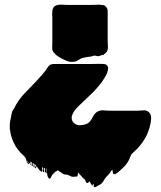

<svg xmlns="http://www.w3.org/2000/svg" viewBox="-20 -539 689 822"><path d="M307 -277Q291 -272 277 -275Q268 -277 259.5 -281Q251 -285 243 -289Q236 -293 229.5 -297Q223 -301 218 -306Q214 -310 213 -312Q210 -313 209 -316Q203 -324 203.5 -335Q204 -346 204 -356V-467Q204 -472 203.5 -477Q203 -482 204 -486V-492Q204 -497 207 -503Q207 -505 210 -508Q214 -514 224 -517Q234 -520 245.5 -519Q257 -518 267 -518H369Q385 -518 391.5 -518.5Q398 -519 403.5 -519Q409 -519 423 -517Q428 -516 430 -513Q441 -505 441 -491V-364Q441 -359 441.5 -352.5Q442 -346 442 -339Q442 -336 442 -333Q442 -330 441 -327Q441 -326 440.5 -325.5Q440 -325 440 -324Q439 -319 434 -314Q433 -313 432 -312Q431 -311 429 -309Q429 -309 425 -307Q425 -305 422 -303Q421 -302 420.5 -303Q420 -304 418 -304Q415 -303 411.5 -301.5Q408 -300 405 -299Q400 -298 395.5 -299Q391 -300 386 -301Q382 -301 378 -299.5Q374 -298 370 -297Q363 -296 354.5 -295Q346 -294 338 -292Q330 -291 322.5 -286Q315 -281 307 -277ZM136 171Q137 178 132 181Q127 184 134 169Q134 169 134.5 169.5Q135 170 135 171Q135 170 135 170Q135 170 135 169.5Q135 169 134 169Q133 167 129 163Q126 161 127.5 170Q129 179 126 178Q122 176 124 169Q126 162 122 159Q119 157 120 165.5Q121 174 118 172Q114 170 116 164Q118 158 114 155Q114 153 113 152Q106 162 107.5 161.5Q109 161 104 160Q104 165 102 164Q92 154 92.5 153Q93 152 97 155Q101 158 103 160Q101 156 101 156Q100 155 98.5 153.5Q97 152 95 151Q93 150 93 147.5Q93 145 92 143Q92 142 91.5 141.5Q91 141 91 141Q88 134 84 130Q53 103 39 72.5Q25 42 23 17Q22 16 22 13V4Q21 -15 27 -36L28 -43Q31 -65 40 -74Q57 -110 84.5 -138.5Q112 -167 137 -193Q142 -199 146.5 -204Q151 -209 155 -213L163 -222Q164 -224 165 -225Q166 -226 167 -227L174 -236Q176 -238 177 -240Q178 -242 179 -243Q182 -248 186.5 -254Q191 -260 198 -263Q204 -265 210 -265Q216 -265 222 -265H371Q380 -265 395.5 -265.5Q411 -266 424 -265Q432 -265 437.5 -259.5Q443 -254 443 -247Q443 -242 442 -239Q442 -238 441.5 -237.5Q441 -237 441 -236Q440 -228 435.5 -219.5Q431 -211 427 -205L418 -191Q396 -160 367.5 -133.5Q339 -107 316 -84.5Q293 -62 288 -43Q288 -41 287 -40V-35Q287 -29 288 -26L291 -19Q296 -11 304 -7Q307 -5 315 -3H321Q334 -3 343 -6Q351 -8 357 -12Q359 -13 363 -17Q371 -25 376 -36Q381 -47 389 -55Q394 -60 401 -63Q412 -68 425.5 -66.5Q439 -65 450 -65H565Q578 -65 593.5 -66.5Q609 -68 619 -57Q628 -47 627 -30.5Q626 -14 622 0L620 8Q607 53 576 88Q569 97 560 105Q551 113 543 121Q539 128 536 136.5Q533 145 528 153Q521 165 512.5 173.5Q504 182 494 191Q490 195 485 199Q480 203 475 205Q475 205 473 205Q475 213 470 206Q465 206 464 204Q460 185 461.5 183.5Q463 182 466.5 189Q470 196 472 203Q474 210 472.5 209Q471 208 462 190L460 187Q460 188 459.5 188Q459 188 459 189L453 198Q448 205 441.5 211.5Q435 218 429 226Q426 230 423.5 235Q421 240 417 244Q411 251 403 254Q400 255 397 257Q394 259 391 261Q390 261 386.5 262Q383 263 383 262Q381 259 381.5 254.5Q382 250 379 248Q378 247 377.5 251Q377 255 375 256Q374 256 373 253.5Q372 251 371 250L367 244Q366 242 365.5 240.5Q365 239 363 238Q362 237 361 239Q360 241 359 242Q355 246 351 244Q347 240 346.5 237Q346 234 344 230L335 223Q331 218 327 213.5Q323 209 319 205L314 199Q313 203 313 207.5Q313 212 311 216Q310 217 307.5 217Q305 217 303 217Q299 218 294.5 218Q290 218 286 217Q282 215 278 213Q274 211 270 210Q265 208 259.5 208Q254 208 249 205Q249 204 243 200.5Q237 197 231.5 193Q226 189 227 190Q224 193 222 194Q218 195 214 199L208 205Q204 208 202 213Q201 214 197.5 221.5Q194 229 190 225Q182 218 182 204Q177 202 178.5 194.5Q180 187 178 182Q176 182 176 185Q176 186 177 191Q178 196 176 199Q176 200 174 200Q174 200 173.5 200Q173 200 173 199Q172 199 172 192Q174 181 169 180Q168 180 168 183Q168 187 169 189V195Q169 198 167 198Q164 198 164 195Q163 191 164.5 187.5Q166 184 165 181Q165 179 163 177Q161 177 161 179Q160 180 160.5 182Q161 184 161 186Q161 188 161.5 190Q162 192 161 194Q161 196 159 196Q155 196 152 192Q152 192 152 191.5Q152 191 151 191Q151 191 146 186V185Q142 181 140 177Q138 175 136 171ZM109 164 113 158Q113 160 113 163.5Q113 167 111 166Q109 164 109 164ZM135 171Q135 171 135 171ZM136 171Q135 171 136 171Z"/></svg>

Font: Rubik Wet Paint
Style: Regular
Weight: 400
Designer: Hubert and Fischer, NaN
Foundry: Hubert and Fischer, NaN
Version: Version 2.200